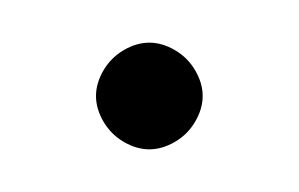

<svg xmlns="http://www.w3.org/2000/svg" viewBox="-20 -125 140 90"><path d="M25 -80Q25 -74 28.5 -68Q32 -62 38 -58.5Q44 -55 50 -55Q56 -55 62 -58.5Q68 -62 71.5 -68Q75 -74 75 -80Q75 -86 71.5 -92Q68 -98 62 -101.5Q56 -105 50 -105Q44 -105 38 -101.5Q32 -98 28.5 -92Q25 -86 25 -80Z"/></svg>

Font: Linefont ExtraLight
Style: Regular
Weight: 250
Monospace: yes
Version: Version 3.002;gftools[0.9.33]